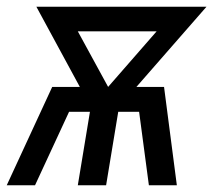

<svg xmlns="http://www.w3.org/2000/svg" viewBox="-29 -550 649 570"><path d="M-9 0 126 -292H208L79 -530H584L376 -292H458L496 0H413L384 -218H322L286 0H202L238 -218H176L75 0ZM292 -292 436 -457H202Z"/></svg>

Font: Iosevka Curly Extended
Style: Italic
Weight: 400
Width: 7
Italic angle: -9°
Monospace: yes
Designer: Belleve Invis
Foundry: Belleve Invis
Version: Version 11.1.0; ttfautohint (v1.8.3)